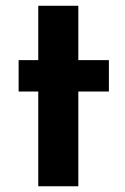

<svg xmlns="http://www.w3.org/2000/svg" viewBox="-20 -649 434 669"><path d="M113.3 -628.9H252.9V-439.5H359.4V-330.1H252.9V0H113.3V-330.1H44.9V-439.5H113.3Z"/></svg>

Font: Josefin Sans CFJ
Style: Bold
Weight: 700
Designer: Santiago Orozco
Foundry: Typemade
Version: Version 2.001